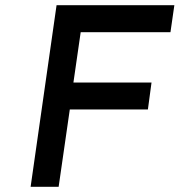

<svg xmlns="http://www.w3.org/2000/svg" viewBox="-20 -720 692 740"><path d="M652 -700 637 -596H291L263 -402H564L550 -298H249L206 0H98L198 -700Z"/></svg>

Font: Lexend
Style: Italic
Weight: 400
Italic angle: -8.13011°
Designer: Bonnie Shaver-Troup, Thomas Jockin
Foundry: Lexend
Version: Version 1.007